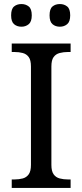

<svg xmlns="http://www.w3.org/2000/svg" viewBox="-20 -929 407 949"><path d="M38 0V-42H51Q74 -42 92.5 -47Q111 -52 122 -67.5Q133 -83 133 -114V-600Q133 -632 122 -647Q111 -662 92.5 -667Q74 -672 51 -672H38V-714H329V-672H316Q294 -672 275 -667Q256 -662 245 -647Q234 -632 234 -600V-114Q234 -83 245 -67.5Q256 -52 275 -47Q294 -42 316 -42H329V0ZM276 -797Q254 -797 239.5 -809.5Q225 -822 225 -853Q225 -885 239.5 -897Q254 -909 276 -909Q297 -909 312 -897Q327 -885 327 -853Q327 -822 312 -809.5Q297 -797 276 -797ZM86 -797Q64 -797 49.5 -809.5Q35 -822 35 -853Q35 -885 49.5 -897Q64 -909 86 -909Q107 -909 122 -897Q137 -885 137 -853Q137 -822 122 -809.5Q107 -797 86 -797Z"/></svg>

Font: Noto Serif Ethiopic
Style: Regular
Weight: 400
Designer: Monotype Design Team
Foundry: Monotype Imaging Inc.
Version: Version 2.102